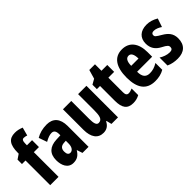

<svg xmlns="http://www.w3.org/2000/svg" viewBox="62 -1560 2365 2365"><g transform="rotate(-45 1245.0 -377.5)"><path d="M303 -430V-550H214V-573C214 -624 225 -643 250 -643C267 -643 284 -639 302 -633L331 -741C287 -758 258 -765 217 -765C114 -765 69 -704 69 -562V-549L7 -507V-430H69V0H214V-430Z M566 -560C495 -560 432 -543 381 -512L419 -404C466 -431 503 -444 535 -444C574 -444 592 -418 592 -365V-346L522 -343C403 -338 338 -280 338 -165C338 -76 374 10 467 10C533 10 570 -17 605 -73H607L631 0H737V-363C737 -494 674 -560 566 -560ZM558 -249 592 -251V-201C592 -143 565 -106 528 -106C499 -106 483 -127 483 -171C483 -220 508 -246 558 -249Z M1250 -550H1105V-274C1105 -177 1095 -119 1034 -119C999 -119 986 -158 986 -237V-550H841V-192C841 -65 893 10 990 10C1047 10 1086 -17 1112 -69H1119L1136 0H1250Z M1554 -116C1524 -116 1512 -136 1512 -175V-430H1613V-550H1512V-663H1413L1379 -545L1312 -507V-430H1367V-172C1367 -49 1408 10 1509 10C1551 10 1587 0 1620 -18V-133C1595 -122 1573 -116 1554 -116Z M1876 -559C1741 -559 1671 -456 1671 -272C1671 -94 1737 10 1892 10C1952 10 2004 -2 2050 -29V-148C2001 -118 1961 -106 1913 -106C1846 -106 1814 -145 1814 -231H2076V-310C2076 -466 2004 -559 1876 -559ZM1880 -446C1918 -446 1941 -408 1941 -334H1814C1815 -415 1841 -446 1880 -446Z M2464 -165C2464 -249 2419 -296 2352 -335C2282 -376 2272 -385 2272 -408C2272 -431 2287 -443 2314 -443C2351 -443 2388 -426 2420 -404L2458 -515C2408 -544 2361 -560 2306 -560C2197 -560 2133 -500 2133 -401C2133 -322 2170 -269 2238 -233C2311 -196 2320 -180 2320 -157C2320 -128 2303 -115 2269 -115C2220 -115 2171 -135 2133 -159V-21C2180 1 2230 10 2283 10C2397 10 2464 -50 2464 -165Z"/></g></svg>

Font: Noto Sans Khmer UI ExtraCondensed ExtraBold
Style: Regular
Weight: 800
Width: 2
Designer: Danh Hong and the Monotype Design Team
Foundry: Monotype Imaging Inc.
Version: Version 2.002